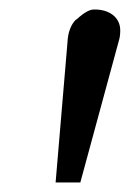

<svg xmlns="http://www.w3.org/2000/svg" viewBox="-20 -756 273 404"><path d="M180 -736C170 -737 157 -730 141 -715H140C129 -704 123 -688 122 -667L97 -372H149L230 -670C232 -676 233 -683 233 -692C233 -721 208 -736 180 -736Z"/></svg>

Font: fbb
Style: Bold Italic
Weight: 700
Italic angle: -12°
Designer: David J. Perry, Michael Sharpe
Version: Version 0.991